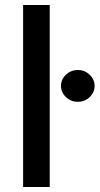

<svg xmlns="http://www.w3.org/2000/svg" viewBox="-20 -747 398 767"><path d="M178.7 -727.1V0H72.3V-727.1ZM291 -340.3Q263.2 -340.3 243.4 -359.1Q223.6 -377.9 223.6 -403.8Q223.6 -429.7 243.4 -448.5Q263.2 -467.3 291 -467.3Q318.4 -467.3 338.1 -448.5Q357.9 -429.7 357.9 -403.8Q357.9 -377.9 338.1 -359.1Q318.4 -340.3 291 -340.3Z"/></svg>

Font: Karasuma Gothic
Style: Regular
Weight: 500
Designer: Rasmus Andersson / Ryoko Nishizuka
Foundry: Genbu
Version: Version 1.00